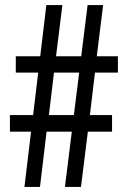

<svg xmlns="http://www.w3.org/2000/svg" viewBox="-20 -734 500 754"><path d="M353 -449H443V-513H360L385 -714H324L299 -513H200L225 -714H162L138 -513H42V-449H130L110 -282H19V-217H102L76 0H137L163 -217H262L235 0H298L325 -217H420V-282H333ZM172 -282 192 -449H291L270 -282Z"/></svg>

Font: Noto Sans Lao Looped ExtraCondensed
Style: Regular
Weight: 400
Width: 2
Designer: Mark Frömberg, Ben Mitchell
Foundry: The Fontpad Ltd
Version: Version 1.003